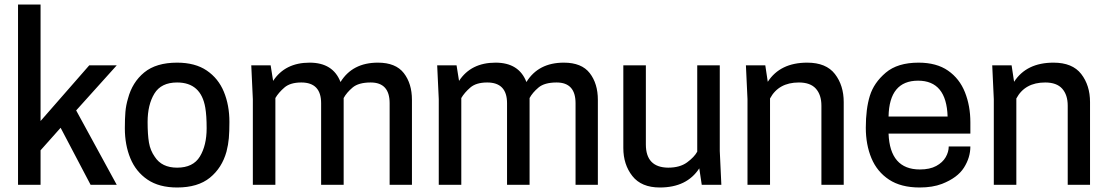

<svg xmlns="http://www.w3.org/2000/svg" viewBox="-20 -820 4913 852"><path d="M498 0H382L249 -253L160 -153V0H60V-800H160V-283L376 -530H498L318 -330Z M766 12Q686 12 634.5 -23Q583 -58 558.5 -117.5Q534 -177 534 -251Q534 -294 536.5 -323.5Q539 -353 548 -383Q567 -455 620 -498.5Q673 -542 766 -542Q846 -542 897.5 -507Q949 -472 973.5 -412.5Q998 -353 998 -279Q998 -236 995.5 -207Q993 -178 985 -147Q965 -75 911.5 -31.5Q858 12 766 12ZM766 -76Q837 -76 867 -125.5Q897 -175 897 -251Q897 -307 891 -342Q872 -454 766 -454Q695 -454 665 -404.5Q635 -355 635 -279Q635 -223 641 -187.5Q647 -152 667 -124Q698 -76 766 -76Z M1808 0H1709V-362Q1709 -454 1625 -454Q1571 -454 1544.5 -431.5Q1518 -409 1505 -385V0H1405V-362Q1405 -454 1317 -454Q1268 -454 1242 -431.5Q1216 -409 1202 -385V0H1102V-380L1095 -530H1181L1192 -461Q1245 -542 1354 -542Q1458 -542 1491 -456Q1544 -542 1657 -542Q1736 -542 1772 -495.5Q1808 -449 1808 -377Z M2633 0H2534V-362Q2534 -454 2450 -454Q2396 -454 2369.5 -431.5Q2343 -409 2330 -385V0H2230V-362Q2230 -454 2142 -454Q2093 -454 2067 -431.5Q2041 -409 2027 -385V0H1927V-380L1920 -530H2006L2017 -461Q2070 -542 2179 -542Q2283 -542 2316 -456Q2369 -542 2482 -542Q2561 -542 2597 -495.5Q2633 -449 2633 -377Z M2908 12Q2826 12 2786 -39Q2746 -90 2746 -163V-530H2846V-179Q2846 -77 2945 -76Q2997 -76 3029 -99.5Q3061 -123 3074 -147V-530H3174V-150L3181 0H3094L3083 -73Q3028 12 2908 12Z M3724 0H3625V-351Q3625 -399 3600.5 -426.5Q3576 -454 3525 -454Q3435 -454 3397 -383V0H3297V-380L3290 -530H3376L3387 -457Q3442 -542 3562 -542Q3646 -542 3685 -491.5Q3724 -441 3724 -367Z M4061 12Q3978 12 3925 -23Q3872 -58 3847 -118Q3822 -178 3822 -253Q3822 -337 3840 -395Q3858 -453 3910.5 -497.5Q3963 -542 4056 -542Q4136 -542 4187 -506.5Q4238 -471 4262 -410.5Q4286 -350 4286 -277V-227H3923Q3929 -68 4062 -68Q4106 -68 4134.5 -83.5Q4163 -99 4176.5 -122.5Q4190 -146 4190 -170H4286Q4286 -121 4257.5 -76Q4229 -31 4160 -4Q4118 12 4061 12ZM4185 -303Q4180 -462 4054 -462Q3926 -462 3923 -303Z M4817 0H4718V-351Q4718 -399 4693.5 -426.5Q4669 -454 4618 -454Q4528 -454 4490 -383V0H4390V-380L4383 -530H4469L4480 -457Q4535 -542 4655 -542Q4739 -542 4778 -491.5Q4817 -441 4817 -367Z"/></svg>

Font: Tanohe Sans Medium
Style: Regular
Weight: 500
Designer: Village Type and Design LLC
Foundry: Cooper Hewitt Smithsonian Design Museum
Version: Version 1.00;September 29, 2021;FontCreator 13.0.0.2655 64-b